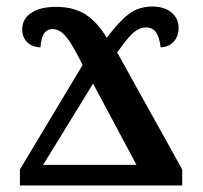

<svg xmlns="http://www.w3.org/2000/svg" viewBox="-20 -568 622 588"><path d="M41 -49 233 -369Q202 -432 182.5 -455.5Q163 -479 141 -479Q107 -479 104 -423Q77 -424 62.5 -439.5Q48 -455 48 -478Q48 -510 75.5 -528.5Q103 -547 152 -547Q205 -547 241.5 -524Q278 -501 307 -452Q344 -502 374.5 -525Q405 -548 446 -548Q484 -548 505.5 -529.5Q527 -511 527 -483Q527 -457 512 -440.5Q497 -424 472 -423Q468 -455 457.5 -469.5Q447 -484 427 -484Q406 -484 386 -465.5Q366 -447 339 -407L538 -49V0H41ZM398 -63 265 -312 112 -63Z"/></svg>

Font: Noto Serif SemiBold
Style: Regular
Weight: 600
Designer: Monotype Design Team
Foundry: Monotype Imaging Inc.
Version: Version 1.001